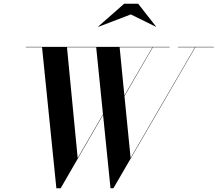

<svg xmlns="http://www.w3.org/2000/svg" viewBox="-20 -1002 1170 1032"><path d="M683 -924.5 818 -858 818.5 -859.5 722.5 -982H647.5L508 -859.5L509.5 -858ZM682 -153 649 -485.5 801.5 -748H891.5V-750H119V-748H206L283 10H306L534 -384.5L574 10H589.5L1030 -748H1129.5V-750H937V-748H1028ZM397.5 -152.5 340 -748H497L533.5 -387.5ZM623 -748H799.5L648.5 -488.5Z"/></svg>

Font: Bodoni* 96pt Medium
Style: Italic
Weight: 500
Italic angle: -13°
Version: Version 2.3